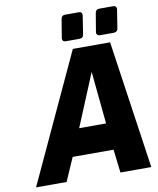

<svg xmlns="http://www.w3.org/2000/svg" viewBox="-100 -1019 902 1096"><g transform="rotate(-10 351.5 -471.0)"><path d="M363 -742H579L687 0H508L492 -135H255L196 0H19ZM476 -290 446 -594 320 -290ZM311 -810 329 -918Q332 -942 353 -942H434Q452 -942 452 -923L435 -814Q432 -792 410 -792H330Q321 -792 316 -797Q311 -802 311 -810ZM509 -810 527 -918Q530 -942 552 -942H632Q651 -942 651 -923L634 -814Q633 -803 625.5 -797.5Q618 -792 608 -792H528Q520 -792 514.5 -797Q509 -802 509 -810Z"/></g></svg>

Font: Exo ExtraBold
Style: Italic
Weight: 800
Italic angle: -9°
Designer: Natanael Gama
Foundry: Natanael Gama
Version: Version 1.500; ttfautohint (v1.6)